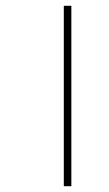

<svg xmlns="http://www.w3.org/2000/svg" viewBox="-20 -642 375 662"><path d="M200 -622H226V0H200Z"/></svg>

Font: Noto Sans Devanagari Thin
Style: Regular
Weight: 100
Designer: Jelle Bosma - Monotype Design Team
Foundry: Monotype Imaging Inc.
Version: Version 2.004; ttfautohint (v1.8.4.7-5d5b)